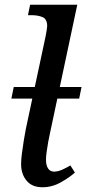

<svg xmlns="http://www.w3.org/2000/svg" viewBox="-20 -780 364 810"><path d="M28 -364 38 -413H324L314 -364ZM159 10Q115 10 92 -18Q69 -46 69 -87Q69 -106 72.5 -133Q76 -160 80.5 -188Q85 -216 89 -236L172 -625Q175 -639 177 -652.5Q179 -666 179 -670Q179 -699 160 -707.5Q141 -716 112 -716H98L107 -760H306L190 -214Q187 -202 183.5 -182Q180 -162 177 -141Q174 -120 174 -106Q174 -82 183 -69Q192 -56 208 -56Q224 -56 241 -63.5Q258 -71 277 -82L296 -52Q274 -32 237 -11Q200 10 159 10Z"/></svg>

Font: ET Text
Style: Italic
Weight: 470
Italic angle: -12°
Designer: Monotype Design Team
Foundry: Monotype Imaging Inc.
Version: Version 2.009